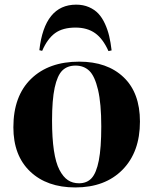

<svg xmlns="http://www.w3.org/2000/svg" viewBox="-20 -800 666 834"><path d="M311 -779.8Q341.8 -779.8 366.5 -769Q391.1 -758.3 407.5 -740.7Q423.8 -723.1 435.8 -697Q447.8 -670.9 454.3 -643.1Q460.9 -615.2 464.8 -581.1L451.2 -578.1Q427.2 -631.8 393.1 -656Q358.9 -680.2 308.1 -680.2Q252.4 -680.2 219.2 -656Q186 -631.8 163.1 -579.1L150.9 -582Q173.3 -779.8 311 -779.8ZM307.1 14.2Q183.6 14.2 110.8 -55.2Q38.1 -124.5 38.1 -247.1Q38.1 -382.8 115 -457.5Q191.9 -532.2 324.2 -532.2Q445.8 -532.2 516.8 -464.6Q587.9 -397 587.9 -272Q587.9 -139.6 512.2 -62.7Q436.5 14.2 307.1 14.2ZM323.2 -3.9Q357.4 -3.9 377.9 -26.1Q398.4 -48.3 409.2 -102.8Q419.9 -157.2 419.9 -251Q419.9 -350.1 405.8 -409.9Q391.6 -469.7 367.9 -492.4Q344.2 -515.1 308.1 -515.1Q272.5 -515.1 250.7 -493.7Q229 -472.2 217.5 -419.2Q206.1 -366.2 206.1 -276.9Q206.1 -200.7 214.1 -146.7Q222.2 -92.8 238.3 -62Q254.4 -31.2 274.9 -17.6Q295.4 -3.9 323.2 -3.9Z"/></svg>

Font: Display Regular
Style: Bold
Weight: 700
Designer: Latin by Veronika Burian and Jose Scaglione. Greek by Irene Vlachou. Cyrillic by Vera Evstafieva.
Foundry: TypeTogether
Version: Version 3.002